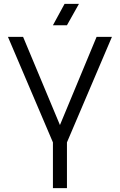

<svg xmlns="http://www.w3.org/2000/svg" viewBox="-20 -970 617 990"><path d="M325.2 -235.8V0H252.9V-235.8L21 -779.8H99.1L289.1 -325.2L478 -779.8H557.1ZM313 -950.2H387.2L325.2 -839.8H252.9Z"/></svg>

Font: Cooper Hewitt
Style: Book
Weight: 705
Designer: Village Type and Design LLC
Foundry: Cooper Hewitt Smithsonian Design Museum
Version: 1.000